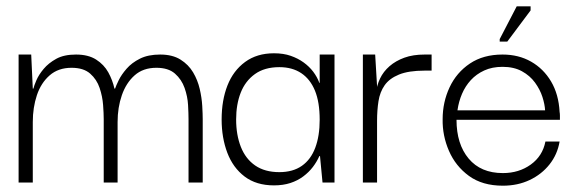

<svg xmlns="http://www.w3.org/2000/svg" viewBox="-20 -579 1840 609"><path d="M39 0V-406H79L84 -298H86Q88 -307 95.5 -324.5Q103 -342 118.5 -360.5Q134 -379 158.5 -392.5Q183 -406 221 -406Q260 -406 285 -390Q310 -374 323.5 -349.5Q337 -325 343 -298H345Q348 -307 356.5 -324.5Q365 -342 381.5 -361Q398 -380 424 -393Q450 -406 488 -406Q527 -406 552.5 -390Q578 -374 592.5 -349.5Q607 -325 613.5 -297Q620 -269 621.5 -243Q623 -217 623 -201V0H578V-201Q578 -219 576.5 -246Q575 -273 565.5 -300Q556 -327 535 -345.5Q514 -364 476 -364Q434 -364 407 -340Q380 -316 366.5 -277Q353 -238 353 -192V0H309V-201Q309 -219 307 -246Q305 -273 296 -300Q287 -327 266 -345.5Q245 -364 207 -364Q165 -364 137.5 -340Q110 -316 97 -277Q84 -238 84 -192V0Z M849 9Q793 9 756 -19Q719 -47 701 -94.5Q683 -142 683 -200Q683 -261 701.5 -308Q720 -355 757.5 -382.5Q795 -410 849 -410Q879 -410 902 -402Q925 -394 943 -381Q961 -368 973.5 -351.5Q986 -335 993 -316H994V-406H1041V0H1003L995 -84H993Q985 -66 972.5 -49.5Q960 -33 942 -19.5Q924 -6 901 1.5Q878 9 849 9ZM866 -33Q909 -33 937.5 -53Q966 -73 980 -110.5Q994 -148 994 -199Q994 -255 979 -291.5Q964 -328 935.5 -347Q907 -366 866 -366Q819 -366 788.5 -344Q758 -322 743.5 -285Q729 -248 729 -200Q729 -151 744 -113Q759 -75 789.5 -54Q820 -33 866 -33Z M1131 0V-406H1170L1177 -289L1176 -202V0ZM1176 -196 1173 -284Q1175 -308 1185.5 -330Q1196 -352 1215.5 -369Q1235 -386 1262.5 -396Q1290 -406 1327 -406H1349V-355H1327Q1276 -355 1245.5 -342.5Q1215 -330 1200 -308.5Q1185 -287 1180.5 -258Q1176 -229 1176 -196Z M1575 10Q1510 10 1467.5 -21Q1425 -52 1404 -100.5Q1383 -149 1384 -201Q1384 -255 1406 -302Q1428 -349 1470.5 -377.5Q1513 -406 1574 -406Q1625 -406 1664.5 -383.5Q1704 -361 1728 -320.5Q1752 -280 1755 -224Q1756 -219 1756 -212Q1756 -205 1756 -199H1428Q1428 -122 1466.5 -76Q1505 -30 1575 -30Q1626 -30 1663.5 -57Q1701 -84 1710 -130H1755Q1748 -89 1723 -57.5Q1698 -26 1660 -8Q1622 10 1575 10ZM1431 -229H1709Q1708 -248 1700.5 -271.5Q1693 -295 1677 -317Q1661 -339 1635.5 -353Q1610 -367 1574 -367Q1541 -367 1516 -355.5Q1491 -344 1473.5 -325Q1456 -306 1445.5 -281.5Q1435 -257 1431 -229ZM1589 -447H1565V-455L1619 -559H1663V-546Z"/></svg>

Font: Darker Grotesque Light
Style: Regular
Weight: 400
Version: Version 1.000;gftools[0.9.28]